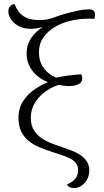

<svg xmlns="http://www.w3.org/2000/svg" viewBox="-20 -759 521 966"><path d="M352 187Q326 187 317 169Q327 165 340 157Q353 149 363 134Q373 119 373 97Q373 73 359.5 58.5Q346 44 326 35Q306 26 284 19L241 5Q207 -6 176.5 -19Q146 -32 123 -51Q100 -70 86.5 -98Q73 -126 73 -166Q73 -216 97.5 -252.5Q122 -289 161.5 -314.5Q201 -340 245 -355V-341Q217 -344 186.5 -363Q156 -382 135 -414.5Q114 -447 114 -490Q114 -540 145 -578.5Q176 -617 231 -645L233 -637Q216 -629 187.5 -621.5Q159 -614 135 -614Q101 -614 75.5 -627Q50 -640 36 -660.5Q22 -681 22 -704Q22 -717 30.5 -727Q39 -737 53 -739Q60 -720 73 -701.5Q86 -683 111 -670.5Q136 -658 179 -658Q218 -658 251.5 -671Q285 -684 319 -693Q350 -701 376 -706.5Q402 -712 427 -712Q444 -712 451 -705Q458 -698 458 -684Q458 -679 457 -674Q456 -669 455 -664Q451 -665 442 -665Q433 -665 425 -665Q381 -665 337 -655Q293 -645 256.5 -623.5Q220 -602 198 -570.5Q176 -539 176 -496Q176 -453 195 -424Q214 -395 240.5 -379.5Q267 -364 290 -363V-336Q251 -327 215.5 -303.5Q180 -280 157.5 -245Q135 -210 135 -167Q135 -126 153.5 -99Q172 -72 204 -54.5Q236 -37 275 -25L312 -12Q327 -7 346.5 1Q366 9 385 21.5Q404 34 416.5 52.5Q429 71 429 97Q429 137 405.5 162Q382 187 352 187ZM327 -326Q313 -326 291.5 -329Q270 -332 251 -336V-366Q286 -374 323.5 -379Q361 -384 388 -385Q391 -381 392.5 -375.5Q394 -370 394 -365Q394 -345 375 -335.5Q356 -326 327 -326Z"/></svg>

Font: Arima Thin Light
Style: Regular
Weight: 300
Version: Version 1.100